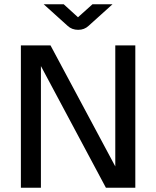

<svg xmlns="http://www.w3.org/2000/svg" viewBox="-20 -881 733 901"><path d="M78 0V-668H217L521 -100V-668H615V0H477L172 -571V0ZM347 -741Q317 -741 297 -760L185 -861H279L346 -800L414 -861H508L396 -760Q376 -741 347 -741Z"/></svg>

Font: Atkinson Hyperlegible Next
Style: Regular
Weight: 400
Designer: Elliott Scott, Megan Eiswerth, Linus Boman, Theodore Petrosky, Letters from Sweden
Foundry: Applied Design Works, Letters from Sweden
Version: Version 2.001